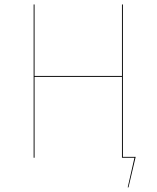

<svg xmlns="http://www.w3.org/2000/svg" viewBox="-20 -700 695 852"><path d="M525.3 -3.9V-680.1H521.2V-362.9H133.3V-680.1H129.3V0H133.3V-358.9H521.2V0H576.6L546.7 131.7H550.1L582 -3.9Z"/></svg>

Font: Fira Sans Four
Style: Regular
Weight: 100
Designer: Carrois Corporate & Edenspiekermann AG
Foundry: Carrois Corporate GbR & Edenspiekermann AG
Version: Version 4.203;PS 004.203;hotconv 1.0.88;makeotf.lib2.5.64775